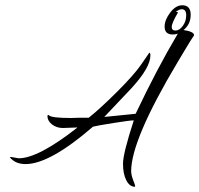

<svg xmlns="http://www.w3.org/2000/svg" viewBox="-20 -595 757 729"><path d="M249 -147 284 -148H317Q362 -184 426 -248Q490 -312 516 -350L547 -395Q551 -395 551 -384Q551 -339 480 -261L376 -151L495 -163Q575 -332 655 -467Q644 -464 636 -464Q605 -464 605 -494Q605 -519 626 -547Q647 -575 672 -575Q704 -575 704 -539Q704 -503 677 -481Q717 -475 717 -461Q704 -442 688.5 -416Q673 -390 655 -360Q478 -64 478 55Q478 69 486 90Q496 114 492 114Q472 114 459.5 89.5Q447 65 447 26.5Q447 -12 488 -138Q474 -138 411 -128Q348 -118 333 -114Q169 28 77 28Q38 28 17 2Q21 1 22 1L51 6Q125 6 273 -110V-111L219 -109Q195 -109 177.5 -122.5Q160 -136 160 -156L162 -158Q162 -159 163 -159L166 -157Q176 -147 249 -147ZM670 -560Q662 -560 648 -551L656 -548Q632 -507 632 -493Q632 -479 646.5 -479Q661 -479 674 -496.5Q687 -514 687 -537Q687 -560 670 -560Z"/></svg>

Font: Qwigley
Style: Regular
Weight: 400
Designer: Robert E. Leuschke
Foundry: Robert E. Leuschke
Version: Version 1.003